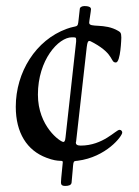

<svg xmlns="http://www.w3.org/2000/svg" viewBox="-20 -511 458 633"><path d="M32 -159C32 -73 69 -15 133 9C177 26 187 14 187 24C187 28 181 79 181 90C181 97 183 102 195 102C205 102 215 100 216 91C224 16 217 21 236 19C330 7 383 -62 383 -74C383 -79 379 -83 374 -83C362 -83 320 -31 246 -31C234 -31 230 -35 230 -41C230 -42 231 -44 231 -45L266 -356C268 -373 271 -376 274 -376C277 -376 279 -375 290 -369C358 -331 343 -305 362 -305C378 -305 380 -387 380 -387C380 -404 376 -405 370 -409C325 -436 274 -418 274 -436C274 -441 280 -475 280 -481C280 -485 277 -491 258 -491C250 -491 243 -487 243 -481L239 -445C236 -417 236 -429 200 -416C98 -379 32 -273 32 -159ZM105 -199C105 -314 173 -388 217 -388C229 -388 231 -388 231 -381V-374L196 -58C195 -46 192 -43 189 -43C179 -43 105 -94 105 -199Z"/></svg>

Font: OFL Sorts Mill Goudy
Style: Italic
Weight: 500
Italic angle: -6°
Version: Version 003.000